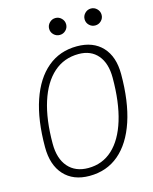

<svg xmlns="http://www.w3.org/2000/svg" viewBox="-130 -970 847 1065"><g transform="rotate(-15 293.0 -437.5)"><path d="M250.5 9.8Q157.2 9.8 104.7 -47.9Q52.2 -105.5 52.2 -208Q52.2 -363.8 89.8 -474.4Q127.4 -585 198 -644Q268.6 -703.1 367.2 -703.1Q460.4 -703.1 512.7 -647Q564.9 -590.8 564.9 -490.7Q564.9 -333.5 527.6 -221.4Q490.2 -109.4 419.9 -49.8Q349.6 9.8 250.5 9.8ZM254.9 -34.2Q336.4 -34.2 394.5 -87.6Q452.6 -141.1 483.4 -241.7Q514.2 -342.3 514.2 -483.4Q514.2 -566.4 474.9 -612.8Q435.5 -659.2 365.2 -659.2Q281.2 -659.2 221.4 -606.2Q161.6 -553.2 129.9 -454.1Q98.1 -355 98.1 -215.3Q98.1 -129.9 139.6 -82Q181.2 -34.2 254.9 -34.2ZM293 -788.1Q272.9 -788.1 258.5 -802.2Q244.1 -816.4 244.1 -836.4Q244.1 -856.4 258.5 -870.8Q272.9 -885.3 293 -885.3Q313 -885.3 327.4 -870.8Q341.8 -856.4 341.8 -836.4Q341.8 -816.4 327.4 -802.2Q313 -788.1 293 -788.1ZM496.6 -788.1Q476.6 -788.1 462.2 -802.2Q447.8 -816.4 447.8 -836.4Q447.8 -856.4 462.2 -870.8Q476.6 -885.3 496.6 -885.3Q516.6 -885.3 531 -870.8Q545.4 -856.4 545.4 -836.4Q545.4 -816.4 531 -802.2Q516.6 -788.1 496.6 -788.1Z"/></g></svg>

Font: CaskaydiaCove NF ExtraLight
Style: Italic
Weight: 200
Italic angle: -10°
Designer: Aaron Bell
Foundry: Saja Typeworks
Version: Version 2111.001; VTT 6.35;Nerd Fonts 3.2.1